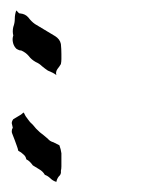

<svg xmlns="http://www.w3.org/2000/svg" viewBox="-20 -491 326 374"><path d="M11.7 -470.7Q13.7 -468.8 15.6 -466.8Q16.6 -464.8 19.5 -464.8Q29.3 -463.9 35.2 -457Q41 -449.2 47.9 -444.3Q57.6 -438.5 67.4 -432.6Q77.1 -426.8 86.9 -420.9Q96.7 -415 98.6 -405.3Q99.6 -395.5 99.6 -385.7Q99.6 -381.8 99.6 -377.9Q99.6 -377 99.6 -376Q99.6 -371.1 98.6 -366.2Q95.7 -361.3 91.8 -356.4Q87.9 -350.6 89.8 -344.7Q85.9 -347.7 82 -349.6Q78.1 -351.6 73.2 -353.5Q67.4 -357.4 61.5 -362.3Q56.6 -367.2 49.8 -370.1Q41 -375 36.1 -381.8Q30.3 -388.7 21.5 -392.6Q17.6 -392.6 14.6 -394.5Q11.7 -395.5 9.8 -398.4Q5.9 -403.3 4.9 -410.2Q3.9 -416 5.9 -421.9Q4.9 -425.8 4.9 -429.7Q4.9 -434.6 5.9 -438.5Q8.8 -446.3 8.8 -454.1Q8.8 -462.9 11.7 -470.7ZM26.4 -271.5Q29.3 -264.6 34.2 -258.8Q38.1 -252.9 43.9 -248Q49.8 -240.2 57.6 -233.4Q65.4 -227.5 73.2 -220.7Q77.1 -215.8 84 -213.9Q89.8 -210.9 95.7 -208Q98.6 -200.2 99.6 -192.4Q99.6 -184.6 99.6 -176.8Q99.6 -171.9 99.6 -167Q99.6 -162.1 98.6 -158.2Q99.6 -151.4 94.7 -147.5Q90.8 -142.6 89.8 -136.7Q83 -138.7 78.1 -143.6Q73.2 -148.4 67.4 -150.4Q63.5 -157.2 56.6 -161.1Q50.8 -165 43.9 -168.9Q41 -172.9 38.1 -175.8Q35.2 -178.7 31.2 -180.7Q30.3 -186.5 25.4 -190.4Q21.5 -194.3 15.6 -197.3Q14.6 -202.1 12.7 -207Q10.7 -212.9 8.8 -217.8Q6.8 -223.6 3.9 -230.5Q2.9 -232.4 2.9 -235.4Q2.9 -239.3 4.9 -242.2Q3.9 -247.1 2.9 -251Q2.9 -254.9 5.9 -258.8Q10.7 -261.7 15.6 -264.6Q21.5 -267.6 25.4 -271.5Q26.4 -271.5 26.4 -271.5Q26.4 -271.5 26.4 -271.5Z"/></svg>

Font: YzWr
Style: Regular
Weight: 400
Version: Version 1.0